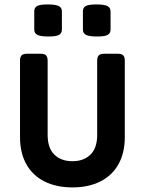

<svg xmlns="http://www.w3.org/2000/svg" viewBox="-20 -817 640 848"><path d="M253.4 -766.6V-686.5Q253.4 -669.9 240.5 -662.8Q227.5 -655.8 193.4 -655.8Q159.2 -655.8 145.3 -662.8Q131.3 -669.9 131.3 -686.5V-766.6Q131.3 -783.7 144 -790.5Q156.7 -797.4 190.9 -797.4Q225.6 -797.4 239.5 -790.3Q253.4 -783.2 253.4 -766.6ZM468.3 -766.6V-686.5Q468.3 -669.9 455.3 -662.8Q442.4 -655.8 408.2 -655.8Q374 -655.8 360.1 -662.8Q346.2 -669.9 346.2 -686.5V-766.6Q346.2 -783.7 358.9 -790.5Q371.6 -797.4 405.8 -797.4Q440.4 -797.4 454.3 -790.3Q468.3 -783.2 468.3 -766.6ZM531.2 -548.8V-211.4Q531.2 -141.6 503.2 -91.6Q475.1 -41.5 422.9 -15.4Q370.6 10.7 299.8 10.7Q229 10.7 176.8 -15.4Q124.5 -41.5 96.4 -91.6Q68.4 -141.6 68.4 -211.4V-548.8Q68.4 -565.4 75.4 -572.5Q82.5 -579.6 99.1 -579.6H159.7Q176.3 -579.6 183.3 -572.5Q190.4 -565.4 190.4 -548.8V-221.2Q190.4 -163.1 220.2 -134Q250 -105 299.8 -105Q349.6 -105 379.4 -134Q409.2 -163.1 409.2 -221.2V-548.8Q409.2 -565.4 416.3 -572.5Q423.3 -579.6 439.9 -579.6H500.5Q517.1 -579.6 524.2 -572.5Q531.2 -565.4 531.2 -548.8Z"/></svg>

Font: Courier Prime Sans
Style: Bold
Weight: 700
Designer: Alan Dague-Greene
Foundry: Quote-Unquote Apps
Version: Version 3.020